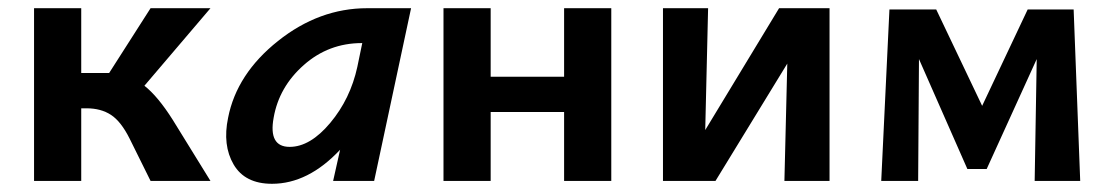

<svg xmlns="http://www.w3.org/2000/svg" viewBox="-20 -441 2716 468"><path d="M332 -232Q365 -206 401 -149L493 0H347L296 -103Q275 -145 250.5 -161Q226 -177 191 -177H178V0H63V-421H178V-263H230H246L347 -421H493Z M875 -421H982L892 0H792L809 -76Q731 7 643 7Q577 7 549.5 -40Q522 -87 536 -154Q557 -261 657.5 -341Q758 -421 875 -421ZM686 -83Q736 -83 785 -141.5Q834 -200 851 -278L863 -336H862Q781 -336 720.5 -282.5Q660 -229 647 -154Q634 -83 686 -83Z M1355 -421H1470V0H1355V-168H1176V0H1061V-421H1176V-254H1355Z M2002 -421V0H1892L1899 -286L1724 0H1596V-421H1706L1699 -124L1879 -421Z M2613 0H2502L2507 -297L2385 -29H2338L2220 -297L2218 0H2128L2148 -418H2262L2374 -183L2485 -418H2597Z"/></svg>

Font: EauTest
Style: Bold Italic
Weight: 700
Italic angle: -12°
Designer: Christian Thalmann (Catharsis Fonts)
Version: Version 0.001;PS 000.001;hotconv 1.0.88;makeotf.lib2.5.64775